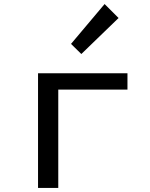

<svg xmlns="http://www.w3.org/2000/svg" viewBox="-20 -929 740 949"><path d="M331 -712 382 -662 566 -840 497 -909ZM168 -567V0H268V-486H610V-567Z"/></svg>

Font: Kawkab Mono Light
Style: Bold
Weight: 400
Monospace: yes
Designer: Abdullah Arif
Foundry: Abdullah Arif
Version: Version 1.000;PS 000.500;hotconv 1.0.88;makeotf.lib2.5.64775